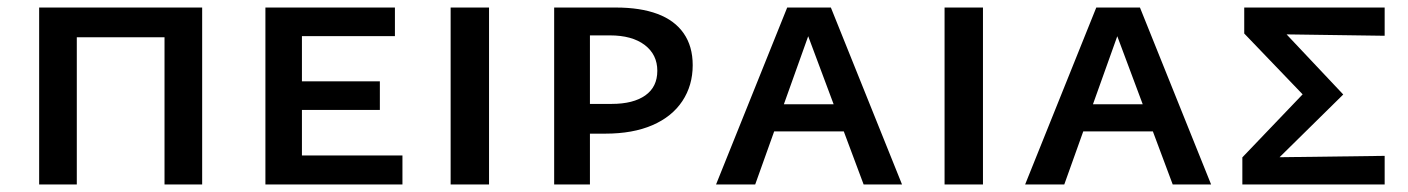

<svg xmlns="http://www.w3.org/2000/svg" viewBox="-20 -490 3740 510"><path d="M417 0V-470H517V0ZM84 0V-470H184V0ZM117 -391V-470H484V-391Z M685 0V-470H782V0ZM718 0V-77H1049V0ZM718 -198V-274H989V-198ZM718 -394V-470H1029V-394Z M1177 0V-470H1279V0Z M1452 0V-470H1616Q1681 -470 1726.5 -453Q1772 -436 1796 -401.5Q1820 -367 1820 -317Q1820 -263 1792.5 -221.5Q1765 -180 1713 -157.5Q1661 -135 1588 -135H1500V-214H1605Q1662 -214 1694 -236.5Q1726 -259 1726 -302Q1726 -345 1692.5 -370.5Q1659 -396 1600 -396H1547V0Z M1882 0 2071 -470H2187L2376 0H2274L2114 -428H2139L1986 0ZM1982 -141 2005 -213H2232L2266 -141Z M2489 0V-470H2591V0Z M2703 0 2892 -470H3008L3197 0H3095L2935 -428H2960L2807 0ZM2803 -141 2826 -213H3053L3087 -141Z M3280 0V-72L3478 -279L3476 -202L3285 -401V-470H3658V-395L3374 -399L3367 -431L3548 -239L3351 -45L3350 -72L3658 -76V0Z"/></svg>

Font: Ysabeau SC SemiBold
Style: Regular
Weight: 600
Designer: Christian Thalmann (Catharsis Fonts)
Version: Version 2.001;gftools[0.9.30]; featfreeze: smcp